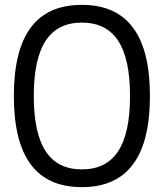

<svg xmlns="http://www.w3.org/2000/svg" viewBox="-20 -760 673 790"><path d="M317 10Q176 10 106.5 -83.5Q37 -177 37 -365Q37 -553 106.5 -646.5Q176 -740 317 -740Q457 -740 527 -646.5Q597 -553 597 -365Q597 -177 527 -83.5Q457 10 317 10ZM317 -63Q417 -63 466 -137.5Q515 -212 515 -365Q515 -518 466 -592.5Q417 -667 317 -667Q217 -667 168 -592.5Q119 -518 119 -365Q119 -212 168 -137.5Q217 -63 317 -63Z"/></svg>

Font: M PLUS 1 Thin
Style: Regular
Weight: 400
Version: Version 1.001